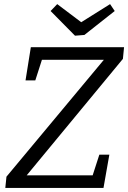

<svg xmlns="http://www.w3.org/2000/svg" viewBox="-20 -932 635 952"><path d="M6.3 0 12 -55.9 502.4 -644.5 509.8 -635.5H168.7L191.5 -646.8L155.1 -533.5H106.6L132.9 -698H595.1L589.4 -640.1L100.7 -48.5L97.7 -62.6H458.7L435 -48.9L472.6 -165.2H522.2L493.1 0ZM525.8 -911.6 548.8 -877.4 398.5 -758.7 351.9 -755 230.9 -877.4 263.7 -911.6 406.2 -804.2 355.6 -804.8Z"/></svg>

Font: Bitter Thin
Style: Italic
Weight: 100
Italic angle: -9°
Designer: Sol Matas, and Bitter project Authors
Foundry: Sol Matas
Version: Version 2.002